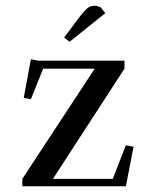

<svg xmlns="http://www.w3.org/2000/svg" viewBox="-20 -651 526 671"><path d="M58.1 0V-25.9L311 -411.1H130.9L87.9 -304.2L63 -309.1L87.9 -443.8L113.8 -439H415V-411.1L165 -25.9H374L419.9 -143.1L446.8 -138.2L419.9 0ZM204.1 -520 262.2 -597.2Q277.8 -616.7 287.4 -623.8Q296.9 -630.9 311 -630.9Q316.4 -630.9 322 -629.2Q327.6 -627.4 330.1 -626L333 -624L348.1 -605L223.1 -504.9Z"/></svg>

Font: Dehuti
Style: Bold
Weight: 700
Version: Version 1.2